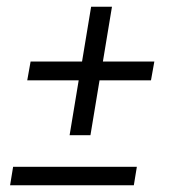

<svg xmlns="http://www.w3.org/2000/svg" viewBox="-20 -551 540 571"><path d="M187 -149 214 -312H61L71 -368H224L251 -531H313L286 -368H439L429 -312H276L249 -149ZM10 0 19 -55H387L378 0Z"/></svg>

Font: Iosevka Curly Light
Style: Italic
Weight: 300
Italic angle: -9°
Monospace: yes
Designer: Belleve Invis
Foundry: Belleve Invis
Version: Version 22.1.2; ttfautohint (v1.8.4)